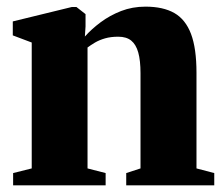

<svg xmlns="http://www.w3.org/2000/svg" viewBox="-20 -558 672 578"><path d="M75.5 -51V-430L18.5 -451.5V-493.5L196.5 -537H210L237.5 -515.5V-478.5L235.5 -448Q255.5 -470.5 283 -491Q310.5 -511.5 344.5 -524.8Q378.5 -538 418 -538Q471 -538 504.8 -518.8Q538.5 -499.5 555 -456Q571.5 -412.5 571.5 -339V-51L625 -37V0H360V-37L403 -51V-337.5Q403 -376 396.2 -400Q389.5 -424 375 -435.8Q360.5 -447.5 336 -447.5Q313.5 -447.5 296.2 -442.5Q279 -437.5 266.2 -430Q253.5 -422.5 243.5 -415V-51L298 -37V0H19.5V-37Z"/></svg>

Font: Merriweather 96pt Black
Style: Regular
Weight: 900
Version: Version 2.100